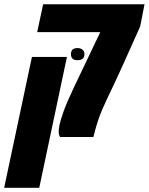

<svg xmlns="http://www.w3.org/2000/svg" viewBox="-91 -650 706 911"><path d="M193.8 0Q192.4 -2.4 189.9 -8.8Q187.5 -15.1 187.5 -26.9Q187.5 -32.2 188.5 -40Q189.5 -47.9 191.4 -58.1Q196.3 -80.6 210.9 -122.1Q225.6 -163.6 259.3 -234.4L384.8 -497.6H85.4L113.8 -629.9H594.7L574.2 -524.9L501 -361.3Q489.7 -336.4 479.2 -313.5Q468.8 -290.5 454.8 -260.5Q440.9 -230.5 418.9 -185.1Q405.8 -157.2 395.3 -133.1Q384.8 -108.9 375.2 -81.1Q365.7 -53.2 355.5 -13.2L352.1 0ZM-71.3 241.2 60.5 -379.9H226.6L95.2 241.2ZM276.9 -364.3Q245.6 -364.3 245.6 -393.1Q245.6 -421.9 276.9 -421.9Q292 -421.9 300.8 -413.8Q309.6 -405.8 309.6 -393.1Q309.6 -364.3 276.9 -364.3Z"/></svg>

Font: Open Sans Condensed ExtraBold
Style: Italic
Weight: 800
Width: 3
Italic angle: -12°
Designer: Monotype Design Team
Foundry: Monotype Imaging Inc.
Version: Version 3.003; ttfautohint (v1.8.4)